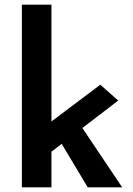

<svg xmlns="http://www.w3.org/2000/svg" viewBox="-20 -805 573 825"><path d="M74 0V-785H201V-283L411 -441L488 -373L334 -255L505 0H357L245 -187L201 -153V0Z"/></svg>

Font: Reem Kufi SemiBold
Style: Regular
Weight: 600
Designer: Khaled Hosny
Version: Version 1.001